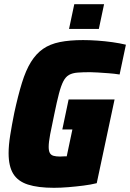

<svg xmlns="http://www.w3.org/2000/svg" viewBox="-20 -887 620 915"><path d="M237 8Q161 8 113 -7.5Q65 -23 43 -59Q21 -95 21 -157Q21 -194 28.5 -241.5Q36 -289 48 -349Q66 -432 84.5 -492Q103 -552 127.5 -591.5Q152 -631 185 -654Q218 -677 265 -686.5Q312 -696 376 -696Q407 -696 443.5 -693.5Q480 -691 515.5 -686Q551 -681 580 -674L550 -532Q525 -536 497.5 -538Q470 -540 446.5 -541.5Q423 -543 410 -543Q374 -543 349.5 -541Q325 -539 309 -530Q293 -521 282 -500Q271 -479 261 -441Q251 -403 239 -344Q226 -284 219 -246.5Q212 -209 212 -187Q212 -168 217.5 -158Q223 -148 235 -144.5Q247 -141 266 -141Q271 -141 277 -141.5Q283 -142 288.5 -142Q294 -142 298 -142L325 -270H277L307 -413H526L441 -14Q413 -7 377.5 -2.5Q342 2 305.5 5Q269 8 237 8ZM309 -749 334 -867H476L451 -749Z"/></svg>

Font: Saira SemiCondensed Black
Style: Italic
Weight: 900
Width: 4
Italic angle: -12°
Designer: Hector Gatti with collaboration of the Omnibus-Type team
Foundry: Omnibus-Type
Version: Version 1.101